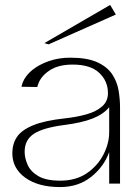

<svg xmlns="http://www.w3.org/2000/svg" viewBox="-20 -745 557 779"><path d="M224 14Q135 14 82.5 -24Q30 -62 30 -123Q30 -161 48.5 -189Q67 -217 114 -236.5Q161 -256 245 -265Q291 -270 330.5 -281Q370 -292 394 -313Q418 -334 418 -367Q418 -416 382.5 -449.5Q347 -483 275 -483Q217 -483 181.5 -459.5Q146 -436 135 -404Q134 -401 133 -398Q132 -395 131 -392L67 -393Q68 -398 69.5 -402Q71 -406 72 -410Q83 -438 110.5 -460.5Q138 -483 178 -497Q218 -511 265 -511Q334 -511 374.5 -492.5Q415 -474 435 -444Q455 -414 461 -378.5Q467 -343 467 -310V0H423V-128Q402 -69 350 -27.5Q298 14 224 14ZM224 -12Q288 -12 332 -42Q376 -72 399.5 -117.5Q423 -163 423 -209V-310Q399 -281 355.5 -264Q312 -247 242 -238Q156 -227 118 -202.5Q80 -178 80 -129Q80 -104 92 -76.5Q104 -49 135.5 -30.5Q167 -12 224 -12ZM177 -565 160 -570 427 -725 450 -686Z"/></svg>

Font: Panamera Light
Style: Regular
Weight: 300
Designer: Bastien Sozeau
Foundry: NBR — Bastien Sozeau
Version: Version 3.002; ttfautohint (v1.8.4.7-5d5b);gftools[0.9.33]